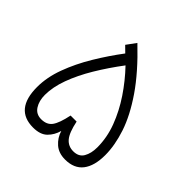

<svg xmlns="http://www.w3.org/2000/svg" viewBox="-169 -774 912 912"><g transform="rotate(45 287.5 -317.5)"><path d="M287.6 -83.5Q277.8 -47.9 253.4 -23.9Q229 0 181.2 0Q58.6 0 58.6 -149.9Q58.6 -215.3 84.5 -285.4Q110.4 -355.5 152.3 -425.3Q194.3 -495.1 242.2 -558.6L212.9 -587.4L247.6 -634.8Q348.6 -538.6 407.5 -452.6Q466.3 -366.7 491.5 -291Q516.6 -215.3 516.6 -149.9Q516.6 -77.6 486.6 -38.8Q456.5 0 396 0Q353 0 325.7 -23.9Q298.3 -47.9 287.6 -83.5ZM111.3 -149.4Q111.3 -109.4 128.9 -82.3Q146.5 -55.2 180.7 -55.2Q218.3 -55.2 236.3 -80.1Q254.4 -105 267.1 -166.5H307.6Q320.3 -104.5 341.3 -79.8Q362.3 -55.2 396 -55.2Q432.6 -55.2 448.2 -82Q463.9 -108.9 463.9 -149.4Q463.9 -215.3 439.5 -280.3Q415 -345.2 374.3 -406Q333.5 -466.8 283.2 -519.5Q233.9 -454.1 194.8 -388.9Q155.8 -323.7 133.5 -262.9Q111.3 -202.1 111.3 -149.4Z"/></g></svg>

Font: Vazirmatn RD FD ExtraLight
Style: Regular
Weight: 200
Designer: Saber Rastikerdar
Foundry: Saber Rastikerdar
Version: Version 33.003